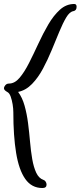

<svg xmlns="http://www.w3.org/2000/svg" viewBox="-20 -770 405 965"><path d="M193 175Q139 175 107 129.5Q75 84 61 -1.5Q47 -87 47 -206Q47 -224 43.5 -245.5Q40 -267 33.5 -285Q27 -303 16 -308Q0 -317 0 -326Q0 -334 7 -342Q14 -350 25 -350Q54 -350 78.5 -379Q103 -408 126 -453.5Q149 -499 172.5 -550Q196 -601 222.5 -646.5Q249 -692 281 -721Q313 -750 353 -750Q365 -750 365 -736Q365 -717 349 -714Q330 -711 313 -682.5Q296 -654 278 -610.5Q260 -567 240 -518.5Q220 -470 196 -425Q172 -380 141 -348Q110 -316 71 -308Q92 -280 103.5 -239Q115 -198 121 -151Q127 -104 131 -57.5Q135 -11 142 29.5Q149 70 162 98Q175 126 198 134Q205 136 209.5 143Q214 150 214 158Q214 175 193 175Z"/></svg>

Font: Solitreo
Style: Regular
Weight: 400
Designer: Nathan Gross, Bryan Kirschen, Binghamton University
Foundry: Eli Heuer
Version: Version 1.100; ttfautohint (v1.8.4.7-5d5b)